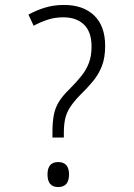

<svg xmlns="http://www.w3.org/2000/svg" viewBox="-20 -744 540 776"><path d="M192 -210Q192 -250 197.5 -279Q203 -308 218 -332.5Q233 -357 261 -384Q291 -414 310.5 -439Q330 -464 340 -491.5Q350 -519 350 -556Q350 -615 319.5 -644.5Q289 -674 236 -674Q202 -674 173 -664.5Q144 -655 116 -640L95 -685Q128 -703 163 -713.5Q198 -724 239 -724Q316 -724 360.5 -681.5Q405 -639 405 -558Q405 -511 392 -477.5Q379 -444 356 -416Q333 -388 302 -358Q276 -331 262 -308.5Q248 -286 243 -262Q238 -238 238 -205V-188H192ZM215 12Q172 12 172 -39Q172 -89 215 -89Q259 -89 259 -39Q259 12 215 12Z"/></svg>

Font: Noto Sans Mono ExtraCondensed Light
Style: Regular
Weight: 300
Width: 2
Designer: Monotype Design Team
Foundry: Monotype Imaging Inc.
Version: Version 2.014; ttfautohint (v1.8.4.7-5d5b)